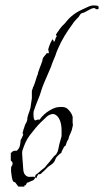

<svg xmlns="http://www.w3.org/2000/svg" viewBox="-20 -680 385 711"><path d="M48 11Q44 5 42 3L36 -5Q35 -6 31 -6Q27 -10 26 -15Q25 -17 24 -23Q23 -29 22 -37Q21 -42 21 -45.5Q21 -49 21 -53Q21 -61 22 -63Q24 -65 24 -67Q26 -67 26 -70Q28 -78 25 -80Q21 -84 20 -86V-115H23Q26 -120 30 -121Q33 -122 43 -122L45 -125Q45 -125 47 -127Q50 -130 50 -132Q52 -134 52 -135.5Q52 -137 53 -138Q54 -140 54 -142.5Q54 -145 55 -147Q55 -152 56 -155V-160Q58 -165 61 -170Q65 -178 66 -181L65 -185Q62 -187 64 -189Q65 -191 65 -192.5Q65 -194 66 -196Q66 -199 68 -203Q69 -207 70.5 -210.5Q72 -214 73 -218Q75 -222 77 -225.5Q79 -229 80 -233Q82 -238 81 -239Q81 -243 82 -246Q83 -250 84 -253.5Q85 -257 86 -260Q88 -264 89 -267.5Q90 -271 91 -275Q93 -280 93.5 -285.5Q94 -291 95 -296L98 -316V-344Q99 -346 99.5 -348Q100 -350 101 -352Q101 -354 102 -356Q103 -358 104 -360Q106 -365 108 -370Q110 -375 111 -379L117 -398L120 -405Q120 -408 122 -414L128 -431Q130 -436 132 -441Q134 -446 135 -450Q137 -454 137 -456Q137 -458 137.5 -460Q138 -462 139 -464Q141 -469 145 -473Q149 -477 153 -483H161Q161 -485 160.5 -487.5Q160 -490 160 -491Q158 -495 159 -499Q165 -520 174 -534H175L178 -530Q178 -527 180 -525L181 -526Q183 -528 184 -532L187 -541Q187 -543 189 -543Q191 -546 189 -548Q188 -549 188 -550Q188 -551 187 -552L190 -556Q192 -560 193 -561Q195 -563 197 -566Q199 -569 200 -571Q202 -573 204 -576Q206 -579 208 -581Q210 -583 212 -585.5Q214 -588 216 -589Q222 -595 224 -598Q247 -628 285 -645L311 -657Q319 -660 327 -660Q331 -660 335.5 -659.5Q340 -659 344 -658Q346 -651 345 -648L343 -646H336L332 -649Q328 -651 326 -650Q319 -649 311 -644L296 -636L290 -633Q287 -633 283 -631Q279 -630 276 -625L271 -617Q268 -614 268 -614Q267 -613 266.5 -612.5Q266 -612 265 -611L256 -601Q254 -599 252 -596Q250 -593 248 -590Q233 -570 219 -547Q205 -524 194 -498Q191 -492 189 -486Q187 -480 185 -474Q183 -468 180 -462Q177 -456 175 -450L172 -442L169 -433L142 -370Q139 -363 136.5 -356Q134 -349 132 -342Q130 -335 127.5 -328Q125 -321 122 -314Q118 -304 113.5 -292.5Q109 -281 105 -269Q104 -265 104 -256Q104 -235 111 -234L119 -237H127Q135 -250 153 -264Q171 -277 188 -282Q191 -282 192 -283H196Q199 -284 202 -284Q205 -284 208 -284Q222 -284 230 -277Q243 -265 248 -251Q250 -245 249 -241V-230Q249 -228 249 -225Q249 -222 250 -219Q250 -214 248 -208Q247 -200 243 -191Q241 -187 239.5 -183Q238 -179 236 -175Q235 -172 234.5 -170Q234 -168 234 -166Q232 -164 232 -162Q231 -161 230.5 -160Q230 -159 229 -158L226 -150L223 -141L220 -139Q220 -139 218 -137Q214 -131 213 -128Q211 -123 208 -118Q208 -115 207 -114Q204 -111 201 -110L191 -100Q187 -96 185 -90Q183 -83 179 -79Q178 -76 173 -73Q169 -69 165 -67Q157 -62 151 -55Q147 -51 143.5 -47.5Q140 -44 136 -41L132 -37Q130 -35 128 -35Q127 -34 124 -35Q124 -35 123 -35Q122 -35 121 -34Q120 -30 117 -27Q117 -25 116 -23Q115 -21 114 -19Q114 -19 114 -19.5Q114 -20 113 -21L110 -24V-28Q112 -33 115 -35L121 -39L130 -47Q134 -51 140 -55Q143 -58 143 -58Q144 -58 146 -60Q150 -65 154 -70Q158 -75 162 -79Q166 -84 170 -89Q174 -94 178 -99Q180 -102 184 -105Q189 -108 190 -112Q195 -120 196 -128Q197 -133 198 -137.5Q199 -142 200 -147Q201 -151 202 -154Q203 -157 204 -161Q205 -165 206 -168.5Q207 -172 208 -176V-198Q208 -218 202 -234Q194 -253 181 -257Q175 -259 170 -257Q167 -256 164.5 -255Q162 -254 160 -253Q152 -248 146 -241L131 -227Q121 -217 111 -205Q101 -193 91 -180Q81 -167 74.5 -152.5Q68 -138 63 -122Q62 -119 62 -112Q62 -108 62.5 -103Q63 -98 63 -95Q64 -85 64.5 -75Q65 -65 66 -55Q66 -35 80 -27Q84 -25 89 -25Q95 -25 99.5 -25.5Q104 -26 108 -25L110 -23V-20Q107 -17 107 -17Q107 -16 105 -14Q104 -13 102.5 -12Q101 -11 99 -11Q97 -10 95.5 -9.5Q94 -9 92 -8L86 -5Q84 -5 80 -3Q78 -1 78 0Q78 2 76 4Q74 8 72 6Q70 6 70 11Z"/></svg>

Font: Estonia
Style: Regular
Weight: 400
Designer: Robert E. Leuschke
Foundry: Robert E. Leuschke
Version: Version 1.014; ttfautohint (v1.8.3)